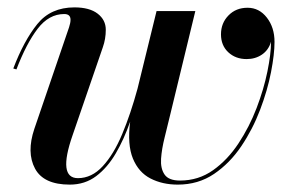

<svg xmlns="http://www.w3.org/2000/svg" viewBox="-20 -490 789 520"><path d="M176.5 -123.5Q136 -7.5 191 -7.5Q228.5 -7.5 258.2 -39.8Q288 -72 311 -127Q334 -182 352.5 -250L404 -460H509L441.5 -181.5Q434 -150 426 -118.2Q418 -86.5 416.2 -60Q414.5 -33.5 425.8 -17.2Q437 -1 467.5 -1Q517.5 -1 557 -29Q596.5 -57 626 -101.8Q655.5 -146.5 675 -197.5Q694.5 -248.5 704.2 -296.2Q714 -344 714 -376.5V-377Q707.5 -354.5 689.5 -342.2Q671.5 -330 648 -330Q618 -330 598.2 -348.5Q578.5 -367 578.5 -397Q578.5 -427.5 598.8 -448.2Q619 -469 650.5 -469Q682 -469 702.8 -442.2Q723.5 -415.5 723.5 -376.5Q723.5 -343.5 714 -294.5Q704.5 -245.5 684.5 -192.8Q664.5 -140 633.5 -94Q602.5 -48 559.8 -19Q517 10 461.5 10Q420 10 387.8 -6.5Q355.5 -23 340 -60.5Q324.5 -98 332.5 -160.5Q316 -113 293.5 -74.5Q271 -36 240.5 -13Q210 10 169 10Q98 10 74.8 -33.5Q51.5 -77 73 -141L167 -416Q171 -428 171 -436.5Q171 -452 154 -452Q112.5 -452 82 -412.2Q51.5 -372.5 24.5 -302L16 -304.5Q44.5 -379.5 81 -424.8Q117.5 -470 181.5 -470Q222.5 -470 244.5 -453Q266.5 -436 266.5 -409.5Q266.5 -384.5 258.5 -362Z"/></svg>

Font: Bodoni* 24pt Medium
Style: Italic
Weight: 500
Italic angle: -13°
Version: Version 2.3